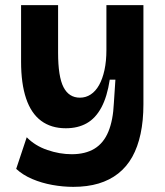

<svg xmlns="http://www.w3.org/2000/svg" viewBox="-20 -545 642 747"><path d="M265 182Q225 182 183.5 174.5Q142 167 105.5 151.5Q69 136 43 112L84 -11Q116 22 164 38.5Q212 55 259 55Q312 55 347.5 33.5Q383 12 401.5 -32.5Q420 -77 423 -144L429 -235H407Q397 -169 374.5 -127Q352 -85 317.5 -65.5Q283 -46 236 -46Q179 -46 140 -75Q101 -104 81.5 -162Q62 -220 62 -305V-525H206V-340Q206 -247 227 -206Q248 -165 291 -165Q314 -165 333 -177.5Q352 -190 365.5 -214Q379 -238 386.5 -272.5Q394 -307 394 -351V-525H538V-139Q538 -76 527 -24.5Q516 27 494.5 65.5Q473 104 440 130Q407 156 363.5 169Q320 182 265 182Z"/></svg>

Font: Bricolage Grotesque 96pt ExtraBold
Style: Bold
Weight: 700
Version: Version 1.001;gftools[0.9.33.dev8+g029e19f]